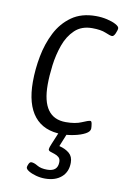

<svg xmlns="http://www.w3.org/2000/svg" viewBox="-84 -579 547 840"><g transform="rotate(10 189.0 -159.5)"><path d="M217 6Q135 6 93 -46Q51 -98 51 -198Q51 -254 62 -312Q73 -370 98 -419Q123 -468 166 -498.5Q209 -529 273 -529Q299 -529 323 -523.5Q347 -518 362.5 -509.5Q378 -501 378 -493Q378 -485 371.5 -470Q365 -455 357 -455Q349 -455 327 -464.5Q305 -474 266 -474Q219 -474 189.5 -446Q160 -418 144.5 -374.5Q129 -331 123 -283.5Q117 -236 117 -197Q117 -49 223 -49Q266 -49 293 -61Q320 -73 329 -73Q334 -73 336 -61.5Q338 -50 338 -41Q338 -27 318.5 -16.5Q299 -6 270.5 0Q242 6 217 6ZM176 210Q156 210 136 204.5Q116 199 103 191Q90 183 90 175Q90 170 94.5 160Q99 150 106 150Q118 150 134.5 160Q151 170 179 170Q226 170 226 128Q226 114 218 107Q210 100 199 96.5Q188 93 179.5 90Q171 87 171 80Q171 74 179 55Q187 36 202 0H238L214 59Q242 66 259 80.5Q276 95 276 122Q276 163 249 186.5Q222 210 176 210Z"/></g></svg>

Font: Asap Condensed Condensed Light
Style: Italic
Weight: 300
Width: 3
Italic angle: -6°
Designer: Pablo Cosgaya
Foundry: Omnibus-Type
Version: Version 3.001; ttfautohint (v1.8.4.7-5d5b)